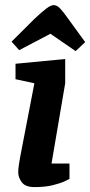

<svg xmlns="http://www.w3.org/2000/svg" viewBox="-20 -740 360 766"><path d="M117.6 6.4Q81.3 6.4 67 -12.8Q52.7 -31.9 52.7 -52.3Q52.7 -66.7 55.6 -84.2Q58.4 -101.8 60.2 -112.3L117.2 -407.8L41.9 -424V-485.6L240.1 -504.6V-407.9L185.6 -87.7H257.2V-26.2Q254.4 -24.2 237.1 -16.3Q219.8 -8.4 190 -1Q160.2 6.4 117.6 6.4ZM281.7 -536.1 181.1 -605.3 56.6 -539.9 26.2 -573.8 117.6 -664.9Q147.3 -692.8 165.1 -706.2Q183 -719.6 194.1 -719.6Q206.9 -719.6 219.3 -706.7Q231.7 -693.9 249.1 -669.3L319.9 -571.9Z"/></svg>

Font: Faustina Light
Style: Italic
Weight: 300
Italic angle: -8°
Designer: Alfonso Garcia
Foundry: http://www.omnibus-type.com
Version: Version 1.200